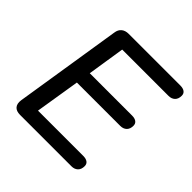

<svg xmlns="http://www.w3.org/2000/svg" viewBox="-176 -814 959 959"><g transform="rotate(45 303.0 -335.0)"><path d="M54.5 -55.8 144.1 -622.6Q147.3 -646.5 161.9 -658.2Q176.4 -670 199.9 -670H564.1Q584.1 -670 595 -661.9Q605.8 -653.9 605.8 -638.7Q605.8 -615.7 593 -603.6Q580.3 -591.5 559.6 -591.5H232.3L201.3 -393.4H500.2Q519.6 -393.4 530.5 -385.3Q541.3 -377.3 541.3 -362.1Q541.3 -339.1 528.5 -327Q515.8 -315 495.1 -315H188.7L150.5 -78.5H470Q490 -78.5 500.8 -70.4Q511.7 -62.3 511.7 -47.2Q511.7 -24.2 498.9 -12.1Q486.1 0 465.5 0H102.5Q75.1 0 62.9 -14.5Q50.6 -29 54.5 -55.8Z"/></g></svg>

Font: SN Pro Thin
Style: Italic
Weight: 200
Italic angle: -9°
Designer: Tobias Whetton
Foundry: Supernotes
Version: Version 1.003;Glyphs 3.3 (3324)